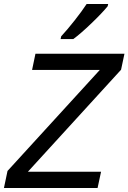

<svg xmlns="http://www.w3.org/2000/svg" viewBox="-51 -946 646 966"><path d="M439.9 0H-31.2L-13.2 -85.9L451.2 -594.2H110.4L127.4 -675.8H575.2L558.1 -595.2L89.4 -82H457.5ZM317.9 -749.5H253.9L256.8 -763.2Q287.6 -796.4 324.7 -843.5Q361.8 -890.6 384.8 -925.8H493.2L490.7 -914.6Q461.9 -879.4 408.7 -828.4Q355.5 -777.3 317.9 -749.5Z"/></svg>

Font: Cadman
Style: Italic
Weight: 400
Italic angle: -12°
Designer: Paul James MIller
Foundry: High-Logic / Made with FontCreator
Version: Version 2.114;March 28, 2021;FontCreator 13.0.0.2683 64-bit